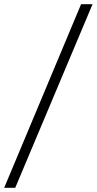

<svg xmlns="http://www.w3.org/2000/svg" viewBox="-102 -780 464 921"><path d="M287 -760H342L-29 121H-82Z"/></svg>

Font: Noto Serif Cond
Style: Italic
Weight: 400
Width: 3
Italic angle: -12°
Designer: Monotype Design Team
Foundry: Monotype Imaging Inc.
Version: Version 1.001